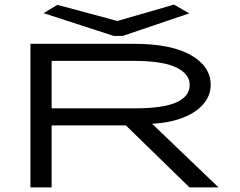

<svg xmlns="http://www.w3.org/2000/svg" viewBox="-20 -813 1040 833"><path d="M112 0V-623H560Q722 -623 808 -574Q894 -525 894 -445Q894 -398 862 -361Q830 -324 772.5 -302Q715 -280 640 -276L928 0H802L526 -269H204V0ZM204 -343H566Q688 -343 745.5 -369Q803 -395 803 -445Q803 -492 744.5 -520.5Q686 -549 556 -549H204ZM735 -793 801 -755 512 -657H474L169 -756L229 -792L489 -722Z"/></svg>

Font: Inconsolata UltraExpanded
Style: Regular
Weight: 400
Width: 9
Monospace: yes
Designer: Raph Levien, Cyreal, Brenton Simpson
Foundry: Raph Levien, Cyreal, Google
Version: Version 3.000; ttfautohint (v1.8.2.53-6de2)